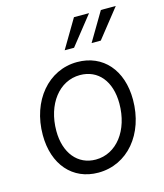

<svg xmlns="http://www.w3.org/2000/svg" viewBox="-111 -809 778 909"><g transform="rotate(-15 278.0 -354.5)"><path d="M259 16C402 16 506 -107 506 -276C506 -421 423 -516 296 -516C155 -516 50 -392 50 -224C50 -79 133 16 259 16ZM263 -47C175 -47 117 -118 117 -226C117 -357 191 -453 293 -453C382 -453 439 -384 439 -275C439 -143 365 -47 263 -47ZM254 -585H300L411 -725H337ZM386 -585H431L542 -725H469Z"/></g></svg>

Font: Uncut Sans Book Italic
Style: Regular
Weight: 350
Italic angle: -11°
Designer: Kasper Nordkvist
Foundry: UNCUT.wtf
Version: Version 1.304;Glyphs 3.2 (3246)